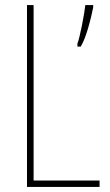

<svg xmlns="http://www.w3.org/2000/svg" viewBox="-20 -734 431 754"><path d="M86 0H371V-25H112V-714H86ZM346 -705V-714H315C312 -682 293 -583 284 -563V-551H297C319 -586 338 -665 346 -705Z"/></svg>

Font: Noto Sans Lao Condensed Thin
Style: Regular
Weight: 100
Width: 3
Designer: Monotype Design Team
Foundry: Monotype Imaging Inc.
Version: Version 2.003